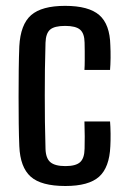

<svg xmlns="http://www.w3.org/2000/svg" viewBox="-20 -628 438 656"><path d="M268.5 -389Q269.5 -404 269.5 -420.8Q269.5 -437.5 269.5 -453.5Q269.5 -469.5 269 -482.5Q268.5 -514 253.5 -526.8Q238.5 -539.5 202.5 -539.5Q166 -539.5 151.2 -526.8Q136.5 -514 135.5 -482Q134 -435.5 133.5 -391Q133 -346.5 133 -302Q133 -257.5 133.5 -212.2Q134 -167 135.5 -119.5Q136.5 -87 152.2 -73.8Q168 -60.5 203.5 -60.5Q239 -60.5 253.8 -74Q268.5 -87.5 269 -120Q269.5 -140.5 269.5 -162Q269.5 -183.5 268.5 -213H356Q357.5 -196.5 357.8 -171.2Q358 -146 357 -128.5Q354 -56 318.5 -24.2Q283 7.5 203.5 7.5Q120.5 7.5 84.8 -24.5Q49 -56.5 46 -128.5Q44.5 -163 44 -206.8Q43.5 -250.5 43.5 -297.8Q43.5 -345 44 -389.5Q44.5 -434 46 -470Q50 -544.5 86.2 -576.2Q122.5 -608 202.5 -608Q283 -608 319.2 -576.5Q355.5 -545 357 -473Q358 -453.5 357.8 -430Q357.5 -406.5 356 -389Z"/></svg>

Font: Big Shoulders Text Thin Medium
Style: Regular
Weight: 500
Version: Version 2.002